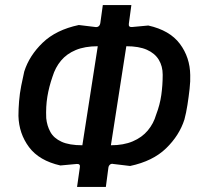

<svg xmlns="http://www.w3.org/2000/svg" viewBox="-20 -730 798 760"><path d="M285 10 296 -67Q299 -82 284 -81L219 -75Q135 -94 95 -147.5Q55 -201 53 -271Q53 -298 55.5 -329Q58 -360 64 -390.5Q70 -421 76 -447Q96 -510 149 -561Q202 -612 292 -631L358 -623Q366 -622 371 -626.5Q376 -631 377 -638L387 -710H500L490 -636Q488 -622 502 -623L567 -629Q652 -610 692 -556.5Q732 -503 733 -433Q734 -410 730.5 -378.5Q727 -347 722 -315Q717 -283 710 -257Q690 -194 637.5 -143Q585 -92 495 -73L428 -81Q421 -83 415.5 -78.5Q410 -74 409 -66L399 10ZM306 -155 367 -547Q316 -547 280 -532Q244 -517 221.5 -490Q199 -463 188 -427Q174 -387 167.5 -347.5Q161 -308 163 -262Q166 -232 179.5 -207.5Q193 -183 223.5 -169Q254 -155 306 -155ZM419 -155Q469 -155 505.5 -170.5Q542 -186 565 -213.5Q588 -241 598 -276Q613 -315 618.5 -354Q624 -393 624 -434Q624 -468 608.5 -493.5Q593 -519 561.5 -533Q530 -547 480 -547Z"/></svg>

Font: Finlandica Medium
Style: Italic
Weight: 500
Italic angle: -8°
Designer: Niklas Ekholm, Juho Hiilivirta, Jaakko Suomalainen
Foundry: Helsinki Type Studio
Version: Version 1.063